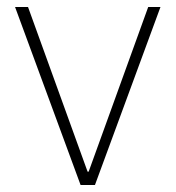

<svg xmlns="http://www.w3.org/2000/svg" viewBox="-20 -528 501 548"><path d="M210 0H251L438 -508H403L233 -38H230L60 -508H23Z"/></svg>

Font: IBM Plex Devanagari ExtraLight
Style: Regular
Weight: 200
Designer: Mike Abbink, Paul van der Laan, Pieter van Rosmalen, Erin McLaughlin
Foundry: Bold Monday
Version: Version 1.0